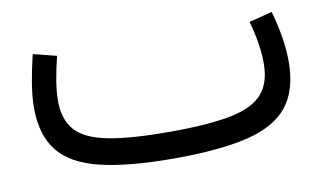

<svg xmlns="http://www.w3.org/2000/svg" viewBox="-49 -470 962 566"><g transform="rotate(-10 432.0 -187.5)"><path d="M790 -375.5Q801.3 -335.9 807.6 -297.1Q814 -258.3 814 -223.6Q814 -138.7 775.6 -89.8Q737.3 -41 653.3 -20.5Q569.3 0 432.1 0Q296.4 0 212.2 -20.3Q127.9 -40.5 89.4 -88.4Q50.8 -136.2 50.8 -218.3Q50.8 -251.5 57.4 -291.5Q64 -331.5 74.7 -375.5L144.5 -357.9Q135.3 -321.3 129.6 -287.1Q124 -252.9 124 -227.1Q124 -169.4 153.3 -137.5Q182.6 -105.5 250.2 -92.5Q317.9 -79.6 432.1 -79.6Q548.3 -79.6 615.7 -93Q683.1 -106.4 711.9 -139.4Q740.7 -172.4 740.7 -230Q740.7 -287.1 720.7 -357.9Z"/></g></svg>

Font: Estedad-FD Regular
Style: FD-Regular
Weight: 400
Designer: Amin Abedi
Version: Version 7.3